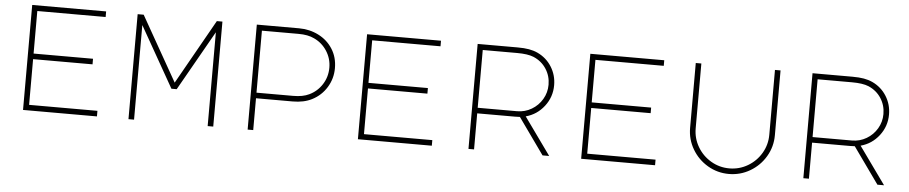

<svg xmlns="http://www.w3.org/2000/svg" viewBox="-41 -974 6003 1268"><g transform="rotate(5 2960.0 -340.5)"><path d="M130 -696H620V-659H167V-377H561V-340H167V-37H620V0H130Z M866 0H829V-696H869L1112 -267L1354 -696H1391V0H1354V-622L1129 -225H1094L866 -627Z M1656 0H1619V-696H1899Q1969 -696 2028.5 -666Q2088 -636 2123 -581Q2158 -526 2158 -454Q2158 -385 2122.5 -327Q2087 -269 2026 -238Q1973 -211 1899 -211H1656ZM1656 -248H1899Q1963 -248 2004 -268Q2057 -293 2089 -343Q2121 -393 2121 -454Q2121 -514 2089 -564Q2057 -614 2003 -639Q1962 -659 1899 -659H1656Z M2350 -696H2840V-659H2387V-377H2781V-340H2387V-37H2840V0H2350Z M3610 -468Q3610 -390 3562.5 -328.5Q3515 -267 3441 -247L3618 0H3574L3403 -240L3371 -239H3120V0H3083V-696H3348Q3392 -696 3423.5 -690.5Q3455 -685 3481 -673Q3541 -645 3575.5 -590Q3610 -535 3610 -468ZM3381 -276Q3433 -276 3477 -302Q3521 -328 3547 -372Q3573 -416 3573 -468Q3573 -526 3542.5 -573Q3512 -620 3458 -643Q3419 -659 3348 -659H3120V-276Z M3830 -696H4320V-659H3867V-377H4261V-340H3867V-37H4320V0H3830Z M4529 -696H4566V-266Q4566 -200 4599 -144Q4632 -88 4688 -55Q4744 -22 4810 -22Q4876 -22 4932 -55Q4988 -88 5021 -144Q5054 -200 5054 -266V-696H5091V-266Q5091 -190 5053 -125.5Q5015 -61 4950.5 -23Q4886 15 4810 15Q4734 15 4669.5 -23Q4605 -61 4567 -125.5Q4529 -190 4529 -266Z M5830 -468Q5830 -390 5782.5 -328.5Q5735 -267 5661 -247L5838 0H5794L5623 -240L5591 -239H5340V0H5303V-696H5568Q5612 -696 5643.5 -690.5Q5675 -685 5701 -673Q5761 -645 5795.5 -590Q5830 -535 5830 -468ZM5601 -276Q5653 -276 5697 -302Q5741 -328 5767 -372Q5793 -416 5793 -468Q5793 -526 5762.5 -573Q5732 -620 5678 -643Q5639 -659 5568 -659H5340V-276Z"/></g></svg>

Font: M Major Mono Display
Style: Regular
Weight: 400
Designer: Emre Parlak
Foundry: Emre Parlak
Version: Version 2.000; ttfautohint (v1.8) -l 8 -r 50 -G 200 -x 14 -D